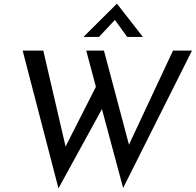

<svg xmlns="http://www.w3.org/2000/svg" viewBox="-20 -997 1071 1051"><path d="M654 32 538 -400 300 34 104 -720H217L339 -195L505 -522L452 -720H549L686 -205L927 -720H1031ZM676 -795 609 -888 522 -795H437L620 -977L762 -795Z"/></svg>

Font: Josefin Sans
Style: Italic
Weight: 400
Italic angle: -7°
Designer: Santiago Orozco
Foundry: Typemade
Version: Version 2.000